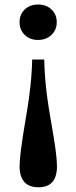

<svg xmlns="http://www.w3.org/2000/svg" viewBox="-20 -554 330 829"><path d="M144 -381.5Q109 -381.5 86.8 -403.2Q64.5 -425 64.5 -458Q64.5 -491.5 86.8 -513Q109 -534.5 144.5 -534.5Q180 -534.5 202.5 -513Q225 -491.5 225 -458Q225 -425 202.2 -403.2Q179.5 -381.5 144 -381.5ZM146.5 254.5Q104.5 254.5 84.5 231Q64.5 207.5 64.5 164.5Q64.5 114.5 89.5 -32Q99.5 -90 105.5 -134.2Q111.5 -178.5 114.8 -217.2Q118 -256 119 -297H171Q172 -255 175 -216.5Q178 -178 183.8 -134.8Q189.5 -91.5 199.5 -34.5Q213.5 44 219.8 91Q226 138 226 163.5Q226 254.5 146.5 254.5Z"/></svg>

Font: Libre Caslon Text SemiBold
Style: Regular
Weight: 600
Designer: Pablo Impallari, Rodrigo Fuenzalida, Katja Schimmel
Foundry: Pablo Impallari, Rodrigo Fuenzalida
Version: Version 2.000